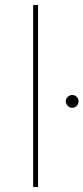

<svg xmlns="http://www.w3.org/2000/svg" viewBox="-20 -762 340 782"><path d="M115 -742H135V0H115ZM248 -349Q248 -360 256 -367.5Q264 -375 274 -375Q285 -375 292.5 -367.5Q300 -360 300 -349Q300 -339 292.5 -331Q285 -323 274 -323Q264 -323 256 -331Q248 -339 248 -349Z"/></svg>

Font: iiserrat Thin
Style: Regular
Weight: 100
Designer: Akira Ohta
Foundry: Akira Ohta
Version: Version 1.200;Glyphs 3.3.1 (3343)